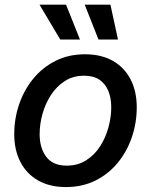

<svg xmlns="http://www.w3.org/2000/svg" viewBox="-20 -777 637 809"><path d="M257.8 11.2Q189.9 11.2 141.1 -16.4Q92.3 -43.9 66.2 -94.2Q40 -144.5 40 -211.9Q40 -276.9 60.5 -337.2Q81.1 -397.5 119.9 -445.1Q158.7 -492.7 213.9 -520.5Q269 -548.3 337.9 -548.3Q406.2 -548.3 455.1 -520.8Q503.9 -493.2 530 -442.9Q556.2 -392.6 556.2 -324.7Q556.2 -259.3 535.6 -199Q515.1 -138.7 476.1 -91.1Q437 -43.5 381.8 -16.1Q326.7 11.2 257.8 11.2ZM261.2 -79.1Q307.6 -79.1 343 -101.6Q378.4 -124 401.9 -160.6Q425.3 -197.3 437 -240.5Q448.7 -283.7 448.7 -324.7Q448.7 -363.8 436.5 -393.8Q424.3 -423.8 399.2 -440.9Q374 -458 334.5 -458Q288.1 -458 253.2 -435.5Q218.3 -413.1 194.6 -376.5Q170.9 -339.8 158.9 -296.6Q147 -253.4 147 -211.4Q147 -153.8 174.8 -116.5Q202.6 -79.1 261.2 -79.1ZM395 -610.4 336.9 -757.3H445.3L477.1 -610.4ZM233.9 -610.4 146.5 -757.3H258.3L316.9 -610.4Z"/></svg>

Font: Inter 17pt Medium
Style: Italic
Weight: 500
Italic angle: -9.3988°
Version: Version 4.001;git-66647c0bb